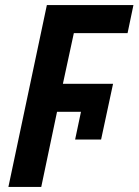

<svg xmlns="http://www.w3.org/2000/svg" viewBox="-20 -734 544 754"><path d="M142 0 204 -295H298L275 -186H377L424 -405H227L270 -604H481L504 -714H164L13 0Z"/></svg>

Font: Noto Sans UI SemiCondensed
Style: Bold Italic
Weight: 700
Width: 4
Designer: Monotype Design Team
Foundry: Monotype Imaging Inc.
Version: 1.001